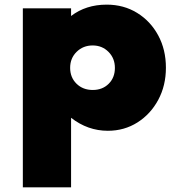

<svg xmlns="http://www.w3.org/2000/svg" viewBox="-20 -548 772 828"><path d="M78.5 260H286.5V-40Q358.5 16 445 16Q516 16 572.8 -20Q629.5 -56 662.5 -117.5Q695.5 -179 695.5 -256Q695.5 -334 662.2 -395.5Q629 -457 571.2 -492.5Q513.5 -528 440 -528Q350.5 -528 286.5 -479V-512H78.5ZM380 -160Q337.5 -160 310 -187Q282.5 -214 282.5 -255.5Q282.5 -297 310.5 -324.5Q338.5 -352 379.5 -352Q420.5 -352 448 -324.2Q475.5 -296.5 475.5 -255Q475.5 -213.5 448.8 -186.8Q422 -160 380 -160Z"/></svg>

Font: Spartan Black
Style: Regular
Weight: 900
Designer: Matt Bailey, Mirko Velimirovic
Foundry: Matt Bailey
Version: Version 1.003; ttfautohint (v1.8.3)